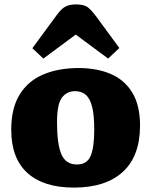

<svg xmlns="http://www.w3.org/2000/svg" viewBox="-20 -838 687 872"><path d="M315 14Q178 14 104.5 -52.5Q31 -119 31 -249Q31 -347 69.5 -409Q108 -471 177 -500Q246 -529 337 -529Q419 -529 482 -502.5Q545 -476 580.5 -418Q616 -360 616 -268Q616 -129 538 -57.5Q460 14 315 14ZM329 -91Q375 -91 391.5 -129.5Q408 -168 408 -249Q408 -319 397.5 -356.5Q387 -394 367.5 -409Q348 -424 321 -424Q284 -424 261.5 -395Q239 -366 239 -282Q239 -183 259 -137Q279 -91 329 -91ZM177 -572 127 -619 238 -770Q260 -800 279 -809Q298 -818 325 -818Q363 -818 380.5 -803.5Q398 -789 420 -759L522 -620L471 -572L324 -681Z"/></svg>

Font: Literata 12pt ExtraBold
Style: Regular
Weight: 800
Designer: Latin by Veronika Burian and Jose Scaglione. Greek by Irene Vlachou. Cyrillic by Vera Evstafieva.
Foundry: TypeTogether
Version: Version 3.002